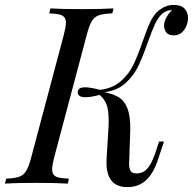

<svg xmlns="http://www.w3.org/2000/svg" viewBox="-53 -742 780 776"><path d="M707 -668.5Q707 -655.3 700.9 -638.9Q694.8 -622.6 681.9 -610.8Q668.9 -599.1 648.9 -599.1Q628.9 -599.1 619.4 -610.8Q609.9 -622.6 609.9 -639.2Q609.9 -653.3 619.1 -670.7Q628.4 -688 642.1 -701.2H639.2Q619.1 -700.2 603 -687Q585.9 -671.4 573.5 -644.8Q561 -618.2 544.4 -570.8Q523.4 -511.2 504.9 -472.9Q486.3 -434.6 453.1 -405Q419.9 -375.5 369.1 -369.6Q405.3 -361.8 426.8 -349.1Q448.2 -336.4 460.9 -306.6Q473.6 -276.9 473.6 -222.2L473.1 -205.1L469.2 -91.8L468.8 -80.1Q468.8 -60.5 475.1 -50.8Q481.4 -41 499 -41Q524.4 -41 541.5 -59.6Q558.6 -78.1 573.2 -119.1L589.8 -169.9H609.9L584 -92.8Q565.4 -38.1 535.4 -12Q505.4 14.2 461.9 14.2Q377.4 14.2 377.4 -85Q377.4 -96.2 377.9 -102.1L384.8 -214.8Q386.2 -235.8 386.2 -253.4Q386.2 -297.9 377.4 -320.1Q368.7 -342.3 349.6 -358.4Q314.5 -349.1 292 -349.1Q261.2 -349.1 261.2 -369.1Q261.2 -389.2 291 -389.2Q311 -389.2 352.1 -378.9Q402.8 -385.3 435.3 -413.8Q467.8 -442.4 485.6 -479.2Q503.4 -516.1 523.9 -575.2Q541 -625 554.4 -653.6Q567.9 -682.1 587.9 -699.2Q617.7 -722.2 647.9 -722.2Q678.7 -722.2 692.9 -707.3Q707 -692.4 707 -668.5ZM157.7 -57.6Q157.7 -43 164.3 -35.2Q170.9 -27.3 185.1 -24.2Q199.2 -21 225.1 -20L221.2 0Q174.3 -2.9 94.2 -2.9Q10.7 -2.9 -33.2 0L-27.8 -20Q7.3 -21.5 24.9 -27.8Q42.5 -34.2 53 -51.5Q63.5 -68.8 73.2 -106L205.1 -602.1Q213.4 -633.8 213.4 -649.9Q213.4 -665 206.5 -672.9Q199.7 -680.7 185.8 -683.8Q171.9 -687 146 -688L150.9 -708Q191.9 -705.1 277.8 -705.1Q357.9 -705.1 405.8 -708L400.9 -688Q364.3 -686.5 346.4 -680.2Q328.6 -673.8 318.1 -656.7Q307.6 -639.6 297.9 -602.1L166 -106Q157.7 -73.7 157.7 -57.6Z"/></svg>

Font: TypoPRO Playfair Display SC
Style: Italic
Weight: 400
Italic angle: -14°
Designer: Claus Eggers Sørensen
Foundry: Claus Eggers Sørensen
Version: Version 1.004;PS 001.004;hotconv 1.0.70;makeotf.lib2.5.58329